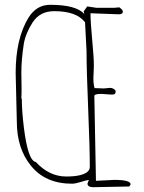

<svg xmlns="http://www.w3.org/2000/svg" viewBox="-20 -778 608 808"><path d="M523.9 6.8 372.1 9.8Q349.6 9.8 348.1 -4.9L354 -21Q343.8 -19.5 320.1 -12.2Q296.4 -4.9 283.2 -4.9Q170.4 -4.9 109.4 -81.5Q50.8 -154.3 50.8 -266.1L45.9 -471.2Q45.9 -614.7 99.6 -703.1Q133.3 -757.8 190.9 -757.8Q299.8 -757.8 335 -719.2L332 -730L347.2 -751L386.2 -745.1H460L481.9 -747.1Q497.1 -736.8 497.1 -729Q497.1 -717.8 479 -717.8L360.8 -722.2Q360.8 -685.1 367.9 -611.1Q375 -537.1 375 -500L373 -448.2Q373 -423.8 377.9 -407.2L417 -405.8L442.9 -408.2Q457.5 -408.2 466.8 -396Q466.8 -386.7 463.6 -383.3Q460.4 -379.9 451.2 -379.9L405.8 -382.8Q377 -382.8 377 -374L383.8 -17.1Q454.1 -21 460.9 -21Q529.8 -21 529.8 -2ZM69.8 -472.2 70.8 -400.9Q70.8 -377.4 69.8 -365.2L71.8 -361.8Q71.8 -312 80.6 -240.2Q97.7 -101.1 130.9 -96.2Q187 -35.2 258.8 -35.2Q322.3 -35.2 346.7 -53.7Q357.9 -62.5 357.9 -75.2Q357.9 -156.7 351.1 -319.1Q344.2 -481.4 344.2 -563L337.9 -684.1Q302.7 -731 208 -731Q147.9 -731 117.2 -683.6Q87.4 -637.2 80.1 -592.8Q69.8 -525.9 69.8 -472.2Z"/></svg>

Font: Amatic SC
Style: Regular
Weight: 400
Version: Version 1.004